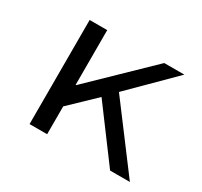

<svg xmlns="http://www.w3.org/2000/svg" viewBox="-109 -631 817 776"><g transform="rotate(30 300.0 -243.0)"><path d="M106 0V-485.8H188V-230L190.9 -231L454.1 -485.8H547.9L354 -293L574.2 0H481.9L303.2 -240.2L188 -129.9V0Z"/></g></svg>

Font: SourceCodePro-Regular
Style: Regular
Weight: 400
Monospace: yes
Designer: Paul D. Hunt
Foundry: Adobe Systems Incorporated
Version: Version 1.009;PS 1.000;hotconv 1.0.70;makeotf.lib2.5.5900